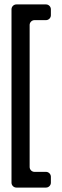

<svg xmlns="http://www.w3.org/2000/svg" viewBox="-20 -686 282 868"><path d="M136 -595H188C200 -595 210 -605 210 -617V-644C210 -656 200 -666 188 -666H54C42 -666 32 -656 32 -644V140C32 152 42 162 54 162H188C200 162 210 152 210 140V113C210 101 200 91 188 91H136C124 91 114 81 114 69V-573C114 -585 124 -595 136 -595Z"/></svg>

Font: DIN Rundschrift
Style: Eng
Weight: 400
Width: 3
Version: Version 1.027